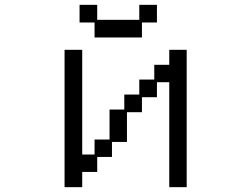

<svg xmlns="http://www.w3.org/2000/svg" viewBox="-20 -746 1040 794"><path d="M371 -653H309V-726H382V-664H556V-726H629V-653H567V-591H371ZM247 -540H320V-107H371V-169H433V-293H494V-355H556V-417H618V-478H680V-540H752V28H680V-406H629V-344H567V-282H505V-159H443V-97H382V-35H320V28H247Z"/></svg>

Font: DotGothic16
Style: Regular
Weight: 400
Designer: Fontworks Inc.
Foundry: Fontworks Inc.
Version: Version 1.100